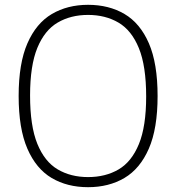

<svg xmlns="http://www.w3.org/2000/svg" viewBox="-20 -769 732 798"><path d="M346 9Q259.5 9 194.8 -29.2Q130 -67.5 93.8 -151Q57.5 -234.5 57.5 -370Q57.5 -505.5 94 -589Q130.5 -672.5 195.5 -710.8Q260.5 -749 346 -749Q432.5 -749 497.5 -710.8Q562.5 -672.5 598.8 -589Q635 -505.5 635 -370Q635 -234.5 598.5 -151Q562 -67.5 497 -29.2Q432 9 346 9ZM346 -33Q418.5 -33 472.8 -64.8Q527 -96.5 557.2 -170Q587.5 -243.5 587.5 -368Q587.5 -494.5 557.2 -568.8Q527 -643 472.5 -675Q418 -707 346 -707Q274 -707 219.8 -675.2Q165.5 -643.5 135.2 -570Q105 -496.5 105 -372Q105 -245.5 135.2 -171.2Q165.5 -97 219.8 -65Q274 -33 346 -33Z"/></svg>

Font: Encode Sans SC Condensed Thin ExtraLight
Style: Regular
Weight: 250
Version: Version 3.002